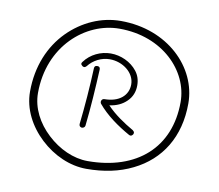

<svg xmlns="http://www.w3.org/2000/svg" viewBox="-76 -772 979 858"><g transform="rotate(10 413.5 -343.0)"><path d="M271 -453.6C273.4 -451.7 276.4 -450.7 278.8 -450.7C282.7 -450.7 286.1 -452.6 289.6 -456.5C312.5 -486.3 349.1 -504.9 386.7 -504.9C445.3 -504.9 500 -463.9 500 -410.6C500 -361.3 460.9 -325.2 392.6 -325.2C384.8 -325.2 379.4 -317.9 379.4 -311.5V-310.5C379.4 -307.6 380.4 -305.2 381.8 -302.7C420.9 -255.4 476.1 -216.8 529.3 -187C531.7 -185.5 534.2 -185.1 536.1 -185.1C540.5 -185.1 543.9 -187.5 547.4 -192.4C548.8 -194.8 549.3 -197.3 549.3 -199.7C549.3 -203.6 546.9 -207 542.5 -210.4C499 -235.4 454.6 -265.1 419.9 -301.8C451.7 -306.2 477.5 -317.9 497.6 -337.9C517.6 -357.4 527.3 -381.8 527.3 -410.6C527.3 -435.5 520.5 -456.5 506.3 -474.6C478.5 -510.3 432.1 -531.2 386.7 -531.2C341.3 -531.2 295.4 -509.8 268.1 -472.2C265.6 -469.2 264.2 -466.3 264.2 -463.9C264.2 -460.4 266.6 -457 271 -453.6ZM337.4 -465.3H335.4C328.1 -465.3 323.7 -461.4 323.2 -453.1C319.8 -368.7 313 -278.8 303.7 -197.3V-195.3C303.7 -188 307.6 -183.6 315.4 -182.1H316.9C322.8 -182.1 330.1 -187.5 330.6 -193.8C339.8 -275.9 345.7 -367.2 349.6 -451.7C349.6 -460.9 345.7 -465.3 337.4 -465.3ZM60.1 -300.8C60.1 -222.2 99.1 -148.4 158.2 -93.3C217.3 -38.1 293 -4.4 367.2 -4.4C446.8 -4.4 516.1 -19 576.2 -48.8C695.8 -107.4 766.1 -219.2 766.1 -371.1C766.1 -534.7 618.7 -682.1 405.8 -682.1C318.4 -682.1 233.4 -645 167.5 -578.6C101.6 -511.7 60.1 -416.5 60.1 -300.8ZM96.2 -300.8C96.2 -514.2 252 -647 405.8 -647C602.1 -647 731 -512.2 731 -371.1C731 -164.6 590.3 -39.6 367.2 -39.6C302.7 -39.6 235.8 -70.3 183.1 -119.6C130.4 -168.5 96.2 -232.9 96.2 -300.8Z"/></g></svg>

Font: Mikhak ExtraLight
Style: Regular
Weight: 200
Designer: Amin Abedi
Version: Version 3.2